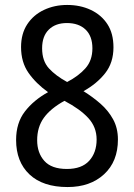

<svg xmlns="http://www.w3.org/2000/svg" viewBox="-20 -745 540 775"><path d="M253 10Q153 10 99 -41Q45 -92 45 -180Q45 -249 80.5 -295Q116 -341 174 -373Q125 -408 95 -451Q65 -494 65 -555Q65 -609 90 -647Q115 -685 157.5 -705Q200 -725 251 -725Q304 -725 346.5 -705Q389 -685 413.5 -647.5Q438 -610 438 -554Q438 -492 404.5 -449.5Q371 -407 317 -377Q354 -354 385.5 -326.5Q417 -299 436.5 -263.5Q456 -228 456 -182Q456 -93 400 -41.5Q344 10 253 10ZM251 -414Q297 -438 325 -469.5Q353 -501 353 -550Q353 -599 325.5 -625.5Q298 -652 250 -652Q204 -652 177 -625.5Q150 -599 150 -550Q150 -499 177.5 -469Q205 -439 251 -414ZM250 -63Q310 -63 340 -96Q370 -129 370 -182Q370 -232 336.5 -268.5Q303 -305 240 -338Q184 -307 157 -269.5Q130 -232 130 -179Q130 -128 159 -95.5Q188 -63 250 -63Z"/></svg>

Font: Noto Sans Gurmukhi SemiCondensed
Style: Regular
Weight: 400
Width: 4
Designer: Jelle Bosma - Monotype Design Team
Foundry: Monotype Imaging Inc.
Version: Version 2.004; ttfautohint (v1.8.4.7-5d5b)